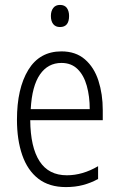

<svg xmlns="http://www.w3.org/2000/svg" viewBox="-20 -751 485 781"><path d="M230 -542Q288 -542 325.5 -509.5Q363 -477 380.5 -422.5Q398 -368 398 -303V-262H103Q104 -152 141 -95Q178 -38 252 -38Q316 -38 379 -75V-23Q350 -7 318 1.5Q286 10 248 10Q180 10 136 -24Q92 -58 70.5 -120Q49 -182 49 -264Q49 -391 95 -466.5Q141 -542 230 -542ZM230 -495Q175 -495 142.5 -448Q110 -401 105 -307H345Q345 -359 333 -402Q321 -445 295.5 -470Q270 -495 230 -495ZM224 -731Q243 -731 252 -718.5Q261 -706 261 -686Q261 -641 224 -641Q206 -641 196.5 -653Q187 -665 187 -686Q187 -706 196.5 -718.5Q206 -731 224 -731Z"/></svg>

Font: Noto Sans Devanagari UI Condensed Light
Style: Regular
Weight: 300
Width: 3
Designer: Jelle Bosma - Monotype Design Team
Foundry: Monotype Imaging Inc.
Version: Version 2.004; ttfautohint (v1.8.4.7-5d5b)